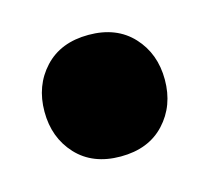

<svg xmlns="http://www.w3.org/2000/svg" viewBox="-46 -450 326 299"><g transform="rotate(-15 117.0 -301.0)"><path d="M20 -301Q20 -343 46 -371Q72 -399 117 -399Q162 -399 188 -371Q214 -343 214 -301Q214 -259 188 -231Q162 -203 117 -203Q72 -203 46 -231Q20 -259 20 -301Z"/></g></svg>

Font: Baloo Paaji
Style: Regular
Weight: 400
Designer: Shuchita Grover and Ek Type
Foundry: Ek Type
Version: Version 1.443;PS 1.000;hotconv 16.6.51;makeotf.lib2.5.65220;